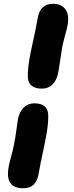

<svg xmlns="http://www.w3.org/2000/svg" viewBox="-20 -798 394 1022"><path d="M203.1 -326.2Q129.4 -326.2 127.9 -392.1Q128.4 -433.6 135.5 -476.6Q142.6 -519.5 157.2 -584.7Q171.9 -649.9 180.2 -699.2Q192.4 -777.8 262.2 -777.8Q307.6 -777.8 329.1 -747.3Q350.6 -716.8 338.9 -660.2Q335.9 -644.5 325.7 -606.9Q315.4 -569.3 311 -546.9Q306.2 -520.5 299.8 -474.1Q293.5 -427.7 290 -412.1Q281.7 -369.6 259 -347.9Q236.3 -326.2 203.1 -326.2ZM104 204.1Q2.9 204.1 26.9 85.9Q29.3 71.3 39.6 33.9Q49.8 -3.4 54.2 -26.9Q60.5 -56.2 67.1 -104.7Q73.7 -153.3 75.2 -162.1Q84 -204.6 106.9 -226.3Q129.9 -248 163.1 -248Q236.8 -248 236.8 -182.1Q236.8 -141.1 230 -98.6Q223.1 -56.2 208.7 10.5Q194.3 77.1 186 125Q173.8 204.1 104 204.1Z"/></svg>

Font: Shantell Sans Bouncy
Style: Italic
Weight: 800
Italic angle: -11.31°
Designer: Stephen Nixon, Anya Danilova, Shantell Martin
Foundry: Arrow Type
Version: Version 1.006;[9816181b4]